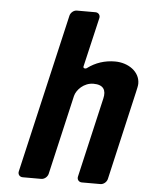

<svg xmlns="http://www.w3.org/2000/svg" viewBox="-50 -709 585 750"><g transform="rotate(5 242.5 -333.5)"><path d="M387 -482C347 -482 311 -470 280 -447C274 -442 264 -445 266 -452L311 -645C314 -657 306 -667 294 -667H221C209 -667 197 -657 194 -645L50 -22C47 -10 55 0 67 0H140C152 0 164 -10 167 -22L239 -334C245 -358 273 -388 311 -388C350 -388 362 -367 354 -334L282 -22C279 -10 287 0 299 0H372C384 0 396 -10 399 -22L479 -370C482 -384 485 -395 485 -404C485 -450 440 -482 387 -482Z"/></g></svg>

Font: DIN Rundschrift
Style: BreitKursiv
Weight: 400
Width: 7
Version: Version 1.027